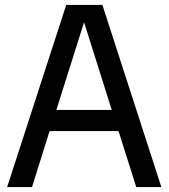

<svg xmlns="http://www.w3.org/2000/svg" viewBox="-20 -760 685 780"><path d="M9 0 249 -740H396L635.5 0H533.5L461.5 -227.5H181.5L110 0ZM209 -313.5H434L321.5 -669.5Z"/></svg>

Font: Encode Sans SmCnd Md
Style: Regular
Weight: 500
Width: 4
Designer: Multiple Designers
Foundry: Impallari Type
Version: Version 3.002; ttfautohint (v1.8.3) -l 8 -r 50 -G 200 -x 14 